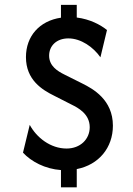

<svg xmlns="http://www.w3.org/2000/svg" viewBox="-20 -708 561 811"><path d="M237.5 83.3H304.2V6.2C397.2 -11.8 456.9 -84 456.9 -177.1C456.9 -287.5 371.5 -333.3 328.5 -354.9L252.1 -393.1C222.9 -407.6 187.5 -429.2 187.5 -472.9C187.5 -513.9 218.1 -545.8 268.8 -545.8C322.2 -545.8 374.3 -509 404.2 -466L431.9 -581.2C404.2 -603.5 359.7 -627.1 304.2 -634V-687.5H237.5V-633.3C147.2 -620.1 89.6 -555.6 89.6 -466.7C89.6 -370.1 158.3 -328.5 209 -303.5L284 -265.3C307.6 -253.5 359 -227.8 359 -170.8C359 -120.1 319.4 -80.6 261.1 -80.6C193.8 -80.6 134.7 -126.4 105.6 -180.6L77.1 -63.2C111.8 -25.7 170.1 5.6 237.5 10.4Z"/></svg>

Font: Afacad Medium
Style: Regular
Weight: 500
Designer: Kristian Moeller
Foundry: Dicotype
Version: Version 1.000